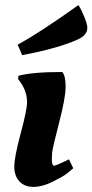

<svg xmlns="http://www.w3.org/2000/svg" viewBox="-20 -720 362 752"><path d="M49 -545 67 -504C162.3 -522 235.3 -542.7 286 -566C310 -577.3 322 -592.3 322 -611C322 -621 317.8 -636 309.5 -656C301.2 -676 293.7 -690.7 287 -700C184.3 -626.7 105 -575 49 -545ZM183 -98C183 -101.3 183.3 -108.8 184 -120.5C184.7 -132.2 193.7 -171.2 211 -237.5C228.3 -303.8 237 -351.3 237 -380C237 -408.7 232.7 -428 224 -438C144.7 -438 87.3 -433 52 -423L51 -410L60 -398C77.3 -373.3 86 -347 86 -319C86 -300.3 77.7 -259.8 61 -197.5C44.3 -135.2 36 -91.8 36 -67.5C36 -43.2 42.7 -23.8 56 -9.5C69.3 4.8 87.7 12 111 12C134.3 12 159.7 5.2 187 -8.5C214.3 -22.2 233 -33 243 -41C253 -49 261 -55.7 267 -61L250 -96L238 -90C211.3 -77.3 196 -71 192 -71C186 -71 183 -80 183 -98Z"/></svg>

Font: Oleo Script
Style: Regular
Weight: 400
Designer: Soytutype
Foundry: Soytutype
Version: Version 1.002